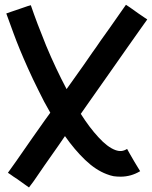

<svg xmlns="http://www.w3.org/2000/svg" viewBox="-20 -740 649 818"><path d="M516.6 -719.7Q516.6 -719.7 484.4 -673.8Q452.1 -627 409.2 -567.4Q391.6 -541 373 -515.6Q354.5 -489.3 337.9 -464.8Q306.6 -420.9 285.2 -390.6Q263.7 -360.4 263.7 -360.4Q216.8 -449.2 176.8 -544.9Q137.7 -640.6 111.3 -717.8Q111.3 -717.8 97.7 -713.9Q84 -709 66.4 -703.1Q45.9 -696.3 26.4 -689.5Q6.8 -682.6 6.8 -682.6Q12.7 -665 37.1 -599.6Q60.5 -535.2 98.6 -450.2Q119.1 -404.3 143.6 -355.5Q167 -306.6 194.3 -259.8Q194.3 -259.8 170.9 -227.5Q147.5 -194.3 117.2 -151.4Q81.1 -99.6 47.9 -51.8Q13.7 -3.9 13.7 -3.9Q13.7 -3.9 25.4 3.9Q37.1 12.7 52.7 22.5Q70.3 35.2 86.9 46.9Q103.5 58.6 103.5 58.6Q103.5 58.6 124 31.2Q143.6 2.9 168.9 -34.2Q200.2 -79.1 228.5 -119.1Q256.8 -160.2 256.8 -160.2Q297.9 -101.6 342.8 -58.6Q387.7 -15.6 434.6 2Q449.2 7.8 463.9 10.7Q478.5 12.7 494.1 12.7Q515.6 12.7 537.1 6.8Q557.6 1 577.1 -10.7Q577.1 -10.7 569.3 -23.4Q562.5 -35.2 552.7 -50.8Q542 -70.3 531.2 -87.9Q521.5 -105.5 521.5 -105.5Q508.8 -97.7 497.1 -96.7Q485.4 -95.7 471.7 -100.6Q437.5 -113.3 399.4 -155.3Q361.3 -196.3 324.2 -254.9Q324.2 -254.9 360.4 -306.6Q397.5 -358.4 444.3 -425.8Q464.8 -455.1 485.4 -484.4Q505.9 -512.7 524.4 -540Q559.6 -588.9 583 -623Q607.4 -657.2 607.4 -657.2Q607.4 -657.2 595.7 -665Q584 -672.9 568.4 -683.6Q550.8 -696.3 534.2 -708Q516.6 -719.7 516.6 -719.7Z"/></svg>

Font: umazing
Style: Display
Weight: 400
Designer: umazing